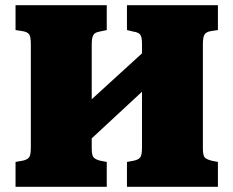

<svg xmlns="http://www.w3.org/2000/svg" viewBox="-20 -721 901 741"><path d="M40 0V-96L68 -101Q86 -105 92.5 -114Q99 -123 99 -153V-551Q99 -579 92.5 -588.5Q86 -598 66 -601L40 -605V-701H392V-605L364 -599Q346 -596 340 -585.5Q334 -575 334 -548V-338L528 -515V-552Q528 -578 521.5 -587Q515 -596 495 -599L470 -605V-701H821V-605L794 -601Q776 -598 769.5 -588Q763 -578 763 -550V-149Q763 -121 770 -113.5Q777 -106 796 -101L821 -96V0H470V-96L497 -101Q515 -105 521.5 -114Q528 -123 528 -153V-367L334 -187V-149Q334 -123 340.5 -114.5Q347 -106 366 -101L392 -96V0Z"/></svg>

Font: Literata Black
Style: Regular
Weight: 900
Designer: Latin by Veronika Burian and Jose Scaglione. Greek by Irene Vlachou. Cyrillic by Vera Evstafieva.
Foundry: TypeTogether
Version: Version 3.103;gftools[0.9.29]